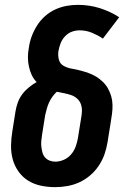

<svg xmlns="http://www.w3.org/2000/svg" viewBox="-20 -763 540 791"><path d="M207 8Q177 8 148.5 2Q120 -4 96.5 -18.5Q73 -33 56.5 -56Q40 -79 32.5 -106.5Q25 -134 25.5 -164Q26 -194 31 -223L44 -305Q47 -323 53.5 -341Q60 -359 71.5 -374.5Q83 -390 99 -403Q115 -416 131 -425Q118 -438 110.5 -454.5Q103 -471 99 -489.5Q95 -508 95 -527.5Q95 -547 99 -567Q102 -590 110.5 -613Q119 -636 132.5 -657.5Q146 -679 165 -696Q184 -713 206.5 -723.5Q229 -734 253 -738.5Q277 -743 301 -743Q348 -743 391 -729.5Q434 -716 471 -692L404 -604Q383 -618 359 -628Q335 -638 308 -638Q292 -638 276.5 -632.5Q261 -627 248.5 -614Q236 -601 230 -585.5Q224 -570 221 -554Q218 -535 222.5 -517.5Q227 -500 242.5 -491.5Q258 -483 276 -480Q294 -477 311 -472.5Q328 -468 345 -462Q362 -456 376.5 -447Q391 -438 403.5 -426Q416 -414 424.5 -399Q433 -384 438 -367Q443 -350 443.5 -331.5Q444 -313 441.5 -294.5Q439 -276 436 -258L423 -177Q419 -152 410.5 -127.5Q402 -103 387 -80.5Q372 -58 351.5 -40.5Q331 -23 307 -12Q283 -1 257.5 3.5Q232 8 207 8ZM208 -97Q225 -97 242.5 -104.5Q260 -112 272.5 -126.5Q285 -141 291.5 -158.5Q298 -176 301 -194L314 -275Q317 -290 317.5 -305.5Q318 -321 313 -334.5Q308 -348 297 -357.5Q286 -367 272.5 -371.5Q259 -376 244 -379Q229 -382 214 -385Q204 -376 195.5 -364Q187 -352 181.5 -339.5Q176 -327 172.5 -314Q169 -301 166 -288L153 -206Q151 -194 150 -181.5Q149 -169 150.5 -157.5Q152 -146 155 -134.5Q158 -123 165.5 -114.5Q173 -106 184 -101.5Q195 -97 208 -97Z"/></svg>

Font: Iosevka Extrabold Oblique
Style: Regular
Weight: 800
Italic angle: -9°
Monospace: yes
Designer: Belleve Invis
Foundry: Belleve Invis
Version: Version 32.5.0; ttfautohint (v1.8.4)